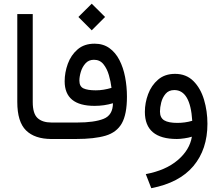

<svg xmlns="http://www.w3.org/2000/svg" viewBox="-20 -742 1175 1025"><path d="M267.1 0H254.9Q165.5 0 118.9 -45.9Q72.3 -91.8 72.3 -197.8V-667H154.8V-197.3Q154.8 -135.3 180.7 -111.6Q206.5 -87.9 254.9 -87.9H267.1Z M398.4 -651.4 469.7 -722.2 541 -651.4 469.7 -580.1ZM583 -190.9Q536.6 -176.8 484.9 -176.8Q325.2 -176.8 325.2 -308.1Q325.2 -355 342 -401.4Q358.9 -447.8 394.3 -478.3Q429.7 -508.8 484.9 -508.8Q530.8 -508.8 563.7 -485.4Q596.7 -461.9 617.4 -421.6Q638.2 -381.3 647.9 -330.6Q657.7 -279.8 657.7 -225.6Q657.7 -132.3 630.4 -83.7Q603 -35.2 543.5 -17.6Q483.9 0 386.7 0H247.6V-87.9H392.1Q483.9 -87.9 533.2 -107.7Q582.5 -127.4 583 -190.9ZM575.2 -272.9Q571.3 -306.2 561.3 -340.8Q551.3 -375.5 532.2 -399.2Q513.2 -422.9 481.4 -422.9Q453.6 -422.9 436.5 -403.8Q419.4 -384.8 411.6 -358.9Q403.8 -333 403.8 -311.5Q403.8 -280.3 426 -270Q448.2 -259.8 491.2 -259.8Q512.2 -259.8 533.2 -263.2Q554.2 -266.6 575.2 -272.9Z M1004.4 -12.2Q987.8 -6.8 964.1 -3.4Q940.4 0 924.3 0Q753.4 0 753.4 -144.5Q753.4 -192.9 770.8 -239.5Q788.1 -286.1 824 -316.9Q859.9 -347.7 914.6 -347.7Q974.1 -347.7 1012.5 -309.3Q1050.8 -271 1069.1 -210Q1087.4 -148.9 1087.4 -81.1Q1087.4 55.2 1012.5 144.5Q937.5 233.9 787.6 262.7L758.3 187.5Q864.7 167.5 928.7 113Q992.7 58.6 1004.4 -12.2ZM1006.3 -97.2Q996.1 -261.2 910.6 -261.2Q880.9 -261.2 864 -241.2Q847.2 -221.2 840.6 -194.6Q834 -168 834 -147Q834 -113.3 856.7 -99.6Q879.4 -85.9 926.8 -85.9Q945.8 -85.9 966.3 -88.6Q986.8 -91.3 1006.3 -97.2Z"/></svg>

Font: Vazir FD-WOL-UI
Style: Regular-FD-WOL-UI
Weight: 400
Designer: Saber Rastikerdar
Foundry: Saber Rastikerdar
Version: Version 30.1.0